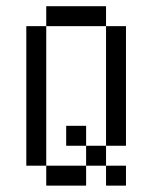

<svg xmlns="http://www.w3.org/2000/svg" viewBox="-20 -582 478 602"><path d="M312.5 -62.5H375V0H312.5ZM250 -125H312.5V-62.5H250ZM187.5 -187.5H250V-125H187.5ZM125 -62.5H250V0H125ZM62.5 -500H125V-62.5H62.5ZM125 -562.5H312.5V-500H125ZM312.5 -500H375V-125H312.5Z"/></svg>

Font: Pixel Operator SC
Style: Regular
Weight: 400
Designer: Jayvee Enaguas (GrandChaos9000)
Foundry: The Grandoplex Project
Version: Version 1.4.1 (September 5, 2015)